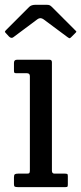

<svg xmlns="http://www.w3.org/2000/svg" viewBox="-23 -764 332 784"><path d="M87 -465H44.5Q37 -465 35.5 -467.2Q34 -469.5 34 -477V-507Q34 -520 46 -520H179.5Q189 -520 189 -509.5V-67Q189 -55 199.5 -55H242Q249 -55 251.5 -53.5Q254 -52 254 -45V-12Q254 -5 252.8 -2.5Q251.5 0 244.5 0H49.5Q40.5 0 37.2 -2Q34 -4 34 -12V-40Q34 -50 37.8 -52.5Q41.5 -55 50.5 -55H87.5Q95.5 -55 97.2 -58Q99 -61 99 -69V-453Q99 -465 87 -465ZM13.5 -615 2.5 -627Q-3 -632.5 -3 -634.5Q-3 -636.5 2.5 -642L96.5 -736Q105 -744.5 123 -744.5H165.5Q175.5 -744.5 179.8 -742.5Q184 -740.5 188.5 -736L284.5 -640Q288.5 -636.5 288.8 -635Q289 -633.5 285 -629.5L268.5 -613Q263 -607.5 261 -607.8Q259 -608 252.5 -612.5L155 -685Q142 -694.5 130 -685.5L31.5 -612Q23 -605.5 13.5 -615Z"/></svg>

Font: Besley* Narrow
Style: Regular
Weight: 400
Width: 4
Designer: Owen Earl
Foundry: indestructible type*
Version: Version 3.000; ttfautohint (v1.8.3)